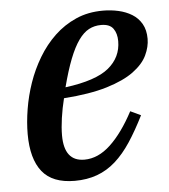

<svg xmlns="http://www.w3.org/2000/svg" viewBox="-44 -573 549 625"><g transform="rotate(-5 230.0 -260.0)"><path d="M176 12Q103 12 69.5 -30Q36 -72 36 -153Q36 -191 43 -234Q50 -277 64.5 -319Q79 -361 102 -399.5Q125 -438 156 -467.5Q187 -497 226.5 -514.5Q266 -532 315 -532Q341 -532 365.5 -526.5Q390 -521 409.5 -509Q429 -497 440.5 -477Q452 -457 452 -428Q452 -402 439 -374.5Q426 -347 393.5 -323Q361 -299 305 -282Q249 -265 164 -259Q156 -227 151.5 -195.5Q147 -164 147 -139Q147 -54 213 -54Q258 -54 298.5 -92Q339 -130 375 -198L409 -182Q385 -134 361 -97.5Q337 -61 309.5 -36.5Q282 -12 249 0Q216 12 176 12ZM172 -294Q272 -307 314 -341.5Q356 -376 356 -429Q356 -454 344.5 -470Q333 -486 305 -486Q283 -486 265 -476.5Q247 -467 231 -444.5Q215 -422 200.5 -385Q186 -348 172 -294Z"/></g></svg>

Font: IBM Plex Serif Medm
Style: Italic
Weight: 500
Italic angle: -14°
Designer: Mike Abbink, Paul van der Laan, Pieter van Rosmalen
Foundry: Bold Monday
Version: Version 3.001